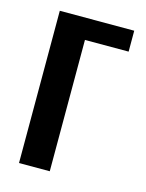

<svg xmlns="http://www.w3.org/2000/svg" viewBox="-84 -549 460 603"><g transform="rotate(15 146.5 -247.5)"><path d="M36 0V-495H278V-427H136V0Z"/></g></svg>

Font: Alumni Sans SemiBold
Style: Regular
Weight: 600
Designer: Robert E. Leuschke
Foundry: Robert E. Leuschke
Version: Version 1.018